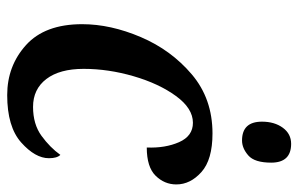

<svg xmlns="http://www.w3.org/2000/svg" viewBox="-164 -634 809 520"><g transform="rotate(90 240.0 -374.5)"><path d="M238 10Q324 10 366.5 -28Q409 -66 409 -103Q409 -125 400 -134Q380 -106 348.5 -83Q317 -60 270 -60Q222 -60 194.5 -96Q167 -132 167 -197Q167 -264 187 -332.5Q207 -401 240.5 -447Q274 -493 313 -493Q349 -493 365.5 -455.5Q382 -418 380 -368Q433 -368 456.5 -392Q480 -416 480 -448Q480 -486 446.5 -516Q413 -546 342 -546Q248 -546 182 -490Q116 -434 81 -352Q46 -270 46 -193Q46 -92 102.5 -41Q159 10 238 10ZM361 -626Q382 -626 401.5 -643Q421 -660 421 -705Q421 -759 370 -759Q343 -759 326.5 -736.5Q310 -714 310 -680Q310 -626 361 -626Z"/></g></svg>

Font: Noto Serif SemiCondensed Semi
Style: Italic
Weight: 600
Width: 4
Italic angle: -12°
Designer: Monotype Design Team
Foundry: Monotype Imaging Inc.
Version: Version 1.901